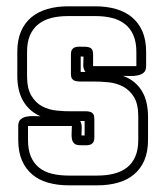

<svg xmlns="http://www.w3.org/2000/svg" viewBox="-20 -545 513 596"><path d="M245.1 -321.8Q237.8 -332 238.5 -344.7Q239.3 -357.4 239.3 -369.1Q236.8 -369.6 234.9 -369.6Q232.9 -369.6 230.5 -369.6V-321.8ZM105.5 -184.1Q85.9 -192.9 72.3 -205.8Q58.6 -218.8 50 -234.9Q41.5 -251 37.6 -269.8Q33.7 -288.6 33.7 -309.1V-383.8Q33.7 -420.9 45.2 -447.5Q56.6 -474.1 77.6 -491.5Q98.6 -508.8 127.4 -517.1Q156.2 -525.4 190.9 -525.4H276.4Q311 -525.4 339.8 -517.1Q368.7 -508.8 389.6 -491.5Q410.6 -474.1 422.1 -447.5Q433.6 -420.9 433.6 -383.8V-339.8Q433.6 -325.7 425.8 -319.3Q418 -313 406.7 -310.8Q395.5 -308.6 383.3 -309.1Q371.1 -309.6 361.8 -309.6Q382.8 -301.8 397.7 -289.1Q412.6 -276.4 421.9 -260Q431.2 -243.7 435.3 -224.1Q439.5 -204.6 439.5 -183.1V-110.8Q439.5 -73.7 428 -47.1Q416.5 -20.5 395.5 -3.2Q374.5 14.2 345.7 22.2Q316.9 30.3 282.2 30.3H193.4Q158.7 30.3 129.9 22.2Q101.1 14.2 80.3 -3.2Q59.6 -20.5 48.1 -47.1Q36.6 -73.7 36.6 -110.8V-153.8Q36.6 -168 43.9 -174.3Q51.3 -180.7 62 -182.9Q72.8 -185.1 84.7 -184.6Q96.7 -184.1 105.5 -184.1ZM242.7 -124.5V-169.4H229Q234.4 -158.7 233.6 -147.2Q232.9 -135.7 232.9 -124.5ZM272.9 -119.1Q272.9 -108.4 269.3 -103Q265.6 -97.7 259.3 -95.7Q252.9 -93.8 245.1 -94Q237.3 -94.2 229 -94.2Q215.8 -94.2 210.2 -99.9Q204.6 -105.5 203.1 -114.3Q201.7 -123 202.4 -133.5Q203.1 -144 203.1 -153.8H66.9V-110.8Q66.9 -80.1 75.9 -58.8Q85 -37.6 101.6 -24.4Q118.2 -11.2 141.6 -5.6Q165 0 193.4 0H282.2Q310.5 0 333.7 -5.9Q356.9 -11.7 373.8 -24.7Q390.6 -37.6 399.9 -58.8Q409.2 -80.1 409.2 -110.8V-183.1Q409.2 -222.2 395.8 -243.9Q382.3 -265.6 361.8 -276.4Q341.3 -287.1 316.7 -289.6Q292 -292 269.3 -292Q246.6 -292 229.2 -292Q211.9 -292 206.1 -297.9Q202.1 -301.3 201.2 -306.2Q200.2 -311 200.2 -315.9V-376Q200.2 -386.2 203.9 -391.4Q207.5 -396.5 213.4 -398.4Q219.2 -400.4 226.8 -400.1Q234.4 -399.9 242.2 -399.9Q255.9 -399.9 262.5 -395Q269 -390.1 269 -376V-339.8H403.3V-383.8Q403.3 -414.6 394 -435.8Q384.8 -457 367.9 -470.2Q351.1 -483.4 327.9 -489.3Q304.7 -495.1 276.4 -495.1H190.9Q162.6 -495.1 139.4 -489.3Q116.2 -483.4 99.4 -470.2Q82.5 -457 73.2 -435.8Q64 -414.6 64 -383.8V-309.1Q64 -270 77.4 -247.8Q90.8 -225.6 111.3 -214.8Q131.8 -204.1 156.5 -201.7Q181.2 -199.2 203.9 -199.5Q226.6 -199.7 243.9 -199.7Q261.2 -199.7 267.1 -193.8Q271 -189.9 272 -184.8Q272.9 -179.7 272.9 -174.8Z"/></svg>

Font: Akaash Gobhi Outlined
Style: Regular
Weight: 400
Designer: Kulbir Singh Thind, MD
Foundry: Punjab Online
Version: Version 1.200